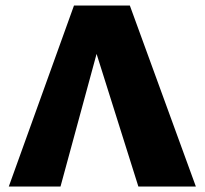

<svg xmlns="http://www.w3.org/2000/svg" viewBox="-20 -678 745 698"><path d="M12 0 249 -658H452L692 0H483L293 -603H364L200 0Z"/></svg>

Font: Ysabeau SC Black
Style: Regular
Weight: 900
Designer: Christian Thalmann (Catharsis Fonts)
Version: Version 2.001;gftools[0.9.30]; featfreeze: smcp